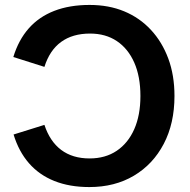

<svg xmlns="http://www.w3.org/2000/svg" viewBox="-20 -741 768 778"><path d="M342 17Q262 17 200.5 -7.5Q139 -32 97.5 -79.5Q56 -127 35 -196L160 -235Q182 -168 228 -133.5Q274 -99 343 -99Q407 -99 453 -130Q499 -161 524 -217.5Q549 -274 549 -352Q549 -431 524 -487.5Q499 -544 453.5 -574.5Q408 -605 345 -605Q274 -605 227.5 -571Q181 -537 160 -470L34 -510Q55 -579 96.5 -626Q138 -673 200 -697Q262 -721 343 -721Q421 -721 483.5 -695Q546 -669 591.5 -620Q637 -571 662 -503.5Q687 -436 687 -352Q687 -241 643.5 -158Q600 -75 522.5 -29Q445 17 342 17Z"/></svg>

Font: TikTok Sans 24pt SemiBold
Style: Regular
Weight: 600
Version: Version 4.000